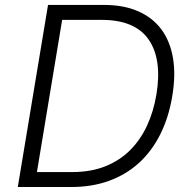

<svg xmlns="http://www.w3.org/2000/svg" viewBox="-20 -747 757 767"><path d="M171.9 -727.3H396Q473.7 -727.3 531.4 -702.2Q589.1 -677.2 624.3 -630.1Q659.4 -583.1 671 -515.3Q682.5 -447.4 668 -361.9Q653.8 -277 620 -209.9Q586.3 -142.8 535 -96.1Q483.7 -49.4 415.8 -24.7Q348 0 266 0H51.1ZM127.5 -59.7H269.5Q342.3 -59.7 399.5 -82.2Q456.7 -104.8 498.4 -145.8Q540.1 -186.8 566.8 -243.8Q593.4 -300.8 604.8 -369.3Q628.2 -509.9 573.9 -588.8Q519.5 -667.6 386 -667.6H228.3Z"/></svg>

Font: Inter P Light
Style: Italic
Weight: 300
Italic angle: 9.39999°
Designer: Rasmus Andersson
Foundry: rsms
Version: Version 3.018;git-588b23468